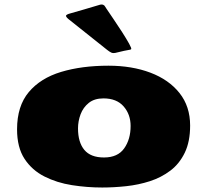

<svg xmlns="http://www.w3.org/2000/svg" viewBox="-20 -814 919 852"><path d="M433.6 18.1Q366.2 18.1 299.3 7.6Q232.4 -2.9 177.2 -30.8Q122.1 -58.6 88.9 -109.1Q55.7 -159.7 55.7 -240.2Q55.7 -343.3 107.7 -405.3Q159.7 -467.3 251.2 -494.9Q342.8 -522.5 461.4 -522.5Q565.4 -522.5 647.5 -491.5Q729.5 -460.4 776.6 -401.1Q823.7 -341.8 823.7 -256.8Q823.7 -185.5 800 -136.5Q776.4 -87.4 736.1 -56.9Q695.8 -26.4 645.3 -10Q594.7 6.3 540 12.2Q485.4 18.1 433.6 18.1ZM441.4 -115.2Q502.4 -115.2 531 -155.5Q559.6 -195.8 559.6 -254.9Q559.6 -306.2 528.6 -341.8Q497.6 -377.4 439 -377.4Q398.9 -377.4 374 -357.4Q349.1 -337.4 337.6 -306.9Q326.2 -276.4 326.2 -244.1Q326.2 -182.6 354.2 -148.9Q382.3 -115.2 441.4 -115.2ZM499.5 -581.1Q482.9 -576.2 473.9 -580.6Q464.8 -585 454.6 -593.3L284.2 -729Q272.5 -738.8 272.9 -744.1Q273.4 -749.5 291.5 -754.4Q320.8 -762.2 351.1 -771.5Q381.3 -780.8 421.9 -792.5Q434.6 -796.9 443.4 -789.1Q444.8 -786.6 447.3 -783.4Q449.7 -780.3 452.1 -775.9Q463.9 -758.3 483.4 -729.7Q502.9 -701.2 522 -671.4Q541 -641.6 553 -620.1Q564.9 -598.6 562 -595.7Q558.6 -593.3 556.2 -593.3Q545.9 -591.3 530.5 -588.4Q515.1 -585.4 499.5 -581.1Z"/></svg>

Font: Seymour One
Style: Regular
Weight: 400
Designer: Vernon Adams
Foundry: Vernon Adams
Version: Version 1.100; ttfautohint (v1.8.4.7-5d5b);gftools[0.9.33]